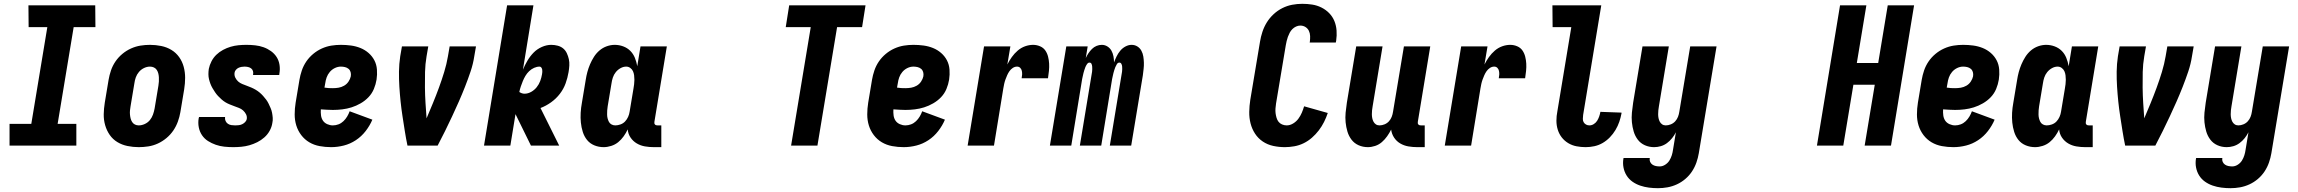

<svg xmlns="http://www.w3.org/2000/svg" viewBox="-20 -763 12040 1006"><path d="M30 0V-114H144L228 -621H130L129 -735H479L480 -621H366L282 -114H380V0Z M707 8Q677 8 648 2Q619 -4 595 -18.5Q571 -33 555 -56Q539 -79 531 -107Q523 -135 523.5 -164.5Q524 -194 529 -225L549 -345Q553 -369 561.5 -394Q570 -419 585 -441Q600 -463 621 -480.5Q642 -498 666.5 -509Q691 -520 716 -524Q741 -528 766 -528Q796 -528 825 -522Q854 -516 878 -501.5Q902 -487 918.5 -464Q935 -441 942.5 -413Q950 -385 950 -355.5Q950 -326 945 -295L925 -175Q921 -151 912 -126Q903 -101 888 -79Q873 -57 852 -39.5Q831 -22 807 -11Q783 0 757.5 4Q732 8 707 8ZM707 -106Q723 -106 739 -113.5Q755 -121 765.5 -134Q776 -147 781.5 -162.5Q787 -178 790 -194L810 -314Q812 -325 812.5 -336Q813 -347 812.5 -357.5Q812 -368 809.5 -378Q807 -388 801.5 -396.5Q796 -405 786.5 -409.5Q777 -414 766 -414Q750 -414 734.5 -406.5Q719 -399 708 -386Q697 -373 691.5 -357.5Q686 -342 684 -326L664 -206Q662 -195 661 -184Q660 -173 661 -162.5Q662 -152 664.5 -142Q667 -132 672.5 -123.5Q678 -115 687 -110.5Q696 -106 707 -106Z M1202 8Q1178 8 1155 5.5Q1132 3 1110.5 -4.5Q1089 -12 1070 -24Q1051 -36 1038.5 -54.5Q1026 -73 1021.5 -96Q1017 -119 1021 -143L1023 -150H1160L1159 -148Q1158 -138 1162 -129Q1166 -120 1174 -114.5Q1182 -109 1192 -107.5Q1202 -106 1212 -106Q1221 -106 1230.5 -107Q1240 -108 1248.5 -112Q1257 -116 1264 -123Q1271 -130 1273 -139Q1275 -153 1269 -164.5Q1263 -176 1253.5 -184.5Q1244 -193 1232 -197.5Q1220 -202 1208 -206.5Q1196 -211 1183.5 -216Q1171 -221 1160.5 -227.5Q1150 -234 1140.5 -242.5Q1131 -251 1122.5 -260Q1114 -269 1107 -279.5Q1100 -290 1093.5 -301Q1087 -312 1082.5 -324Q1078 -336 1075 -348.5Q1072 -361 1072 -374.5Q1072 -388 1074 -402Q1078 -422 1088 -441.5Q1098 -461 1113.5 -476Q1129 -491 1148.5 -501.5Q1168 -512 1188.5 -518Q1209 -524 1229.5 -526Q1250 -528 1271 -528Q1294 -528 1317 -525.5Q1340 -523 1361 -515.5Q1382 -508 1400 -495Q1418 -482 1429.5 -464Q1441 -446 1444.5 -423.5Q1448 -401 1444 -378L1443 -370H1306V-372Q1308 -382 1305.5 -390.5Q1303 -399 1296 -404.5Q1289 -410 1279.5 -412Q1270 -414 1261 -414Q1253 -414 1245 -412.5Q1237 -411 1229.5 -407.5Q1222 -404 1216 -397Q1210 -390 1209 -382Q1207 -368 1213 -356Q1219 -344 1228 -336Q1237 -328 1249 -323Q1261 -318 1273.5 -313.5Q1286 -309 1297.5 -304Q1309 -299 1320 -292.5Q1331 -286 1340.5 -278Q1350 -270 1358.5 -260.5Q1367 -251 1374.5 -241Q1382 -231 1387.5 -219.5Q1393 -208 1398 -196.5Q1403 -185 1405.5 -172Q1408 -159 1409 -145.5Q1410 -132 1407 -119Q1404 -98 1393 -78Q1382 -58 1365 -43Q1348 -28 1328 -18Q1308 -8 1287 -2Q1266 4 1244.5 6Q1223 8 1202 8Z M1715 8Q1684 8 1654.5 2.5Q1625 -3 1600.5 -17.5Q1576 -32 1558.5 -55Q1541 -78 1532.5 -105.5Q1524 -133 1524 -163.5Q1524 -194 1529 -225L1549 -345Q1553 -369 1561.5 -394Q1570 -419 1585 -441Q1600 -463 1621 -480.5Q1642 -498 1666.5 -509Q1691 -520 1716 -524Q1741 -528 1766 -528Q1793 -528 1819 -524.5Q1845 -521 1868.5 -511.5Q1892 -502 1911 -485.5Q1930 -469 1941.5 -447Q1953 -425 1955 -398.5Q1957 -372 1953 -346Q1949 -321 1939 -297Q1929 -273 1911 -254Q1893 -235 1869.5 -221.5Q1846 -208 1822 -200.5Q1798 -193 1773.5 -190Q1749 -187 1724 -187Q1709 -187 1693 -188Q1677 -189 1661 -190Q1660 -174 1662 -158.5Q1664 -143 1672 -131Q1680 -119 1694.5 -112.5Q1709 -106 1724 -106Q1739 -106 1753.5 -111.5Q1768 -117 1779.5 -128Q1791 -139 1799 -152.5Q1807 -166 1812 -180L1931 -136Q1918 -105 1896 -76.5Q1874 -48 1844.5 -28.5Q1815 -9 1781.5 -0.5Q1748 8 1715 8ZM1724 -301Q1739 -301 1754 -303.5Q1769 -306 1783 -314Q1797 -322 1806 -335.5Q1815 -349 1818 -363Q1820 -375 1817 -385.5Q1814 -396 1806 -402.5Q1798 -409 1787.5 -411.5Q1777 -414 1766 -414Q1750 -414 1734.5 -406.5Q1719 -399 1708 -386Q1697 -373 1691.5 -357.5Q1686 -342 1684 -326L1680 -304Q1691 -302 1702 -301.5Q1713 -301 1724 -301Z M2115 0Q2107 -38 2101 -76.5Q2095 -115 2089 -153.5Q2083 -192 2079 -230.5Q2075 -269 2072.5 -308.5Q2070 -348 2070.5 -388Q2071 -428 2077 -468L2086 -520H2224L2215 -468Q2208 -427 2207 -386Q2206 -345 2206.5 -304Q2207 -263 2209.5 -223Q2212 -183 2215 -143Q2232 -183 2248.5 -223Q2265 -263 2280 -304Q2295 -345 2307.5 -386Q2320 -427 2327 -468L2336 -520H2474L2465 -468Q2459 -428 2445.5 -388Q2432 -348 2416.5 -308.5Q2401 -269 2384 -230.5Q2367 -192 2349 -153.5Q2331 -115 2312 -76.5Q2293 -38 2273 0Z M2516 0 2637 -735H2775L2720 -398Q2730 -422 2743.5 -445Q2757 -468 2775.5 -487Q2794 -506 2819 -517Q2844 -528 2868 -528Q2886 -528 2902.5 -523.5Q2919 -519 2931 -509Q2943 -499 2950 -484Q2957 -469 2960.5 -453Q2964 -437 2963 -419.5Q2962 -402 2959 -385Q2954 -355 2943.5 -326Q2933 -297 2913.5 -271.5Q2894 -246 2867.5 -227Q2841 -208 2812 -197L2910 0H2762L2681 -165L2654 0ZM2728 -272Q2746 -272 2763 -281.5Q2780 -291 2792 -306Q2804 -321 2810.5 -338.5Q2817 -356 2820 -374Q2821 -380 2821.5 -386Q2822 -392 2821 -398Q2820 -404 2816.5 -409Q2813 -414 2807 -414Q2793 -414 2778.5 -407.5Q2764 -401 2752.5 -390Q2741 -379 2733 -365.5Q2725 -352 2719.5 -338.5Q2714 -325 2709 -310.5Q2704 -296 2701 -281Q2707 -277 2714 -274.5Q2721 -272 2728 -272Z M3143 8Q3117 8 3094 -1.5Q3071 -11 3056 -29.5Q3041 -48 3033.5 -72Q3026 -96 3023.5 -121Q3021 -146 3022.5 -172Q3024 -198 3029 -225L3049 -345Q3052 -365 3057.5 -385.5Q3063 -406 3071.5 -426Q3080 -446 3092 -465Q3104 -484 3121 -498.5Q3138 -513 3159 -520.5Q3180 -528 3201 -528Q3224 -528 3245.5 -520Q3267 -512 3282.5 -496.5Q3298 -481 3306.5 -460Q3315 -439 3319 -416L3336 -520H3474L3409 -126Q3408 -122 3408.5 -118Q3409 -114 3411.5 -111Q3414 -108 3417.5 -107Q3421 -106 3425 -106H3445V8H3406Q3382 8 3359 4Q3336 0 3316.5 -11.5Q3297 -23 3284 -42Q3271 -61 3269 -85Q3260 -66 3247.5 -48.5Q3235 -31 3219 -18Q3203 -5 3182.5 1.5Q3162 8 3143 8ZM3204 -106Q3217 -106 3231 -111Q3245 -116 3255 -126.5Q3265 -137 3271 -150.5Q3277 -164 3279 -178L3299 -298Q3301 -310 3302.5 -321.5Q3304 -333 3304 -345Q3304 -357 3302.5 -368.5Q3301 -380 3296.5 -390Q3292 -400 3282.5 -407Q3273 -414 3261 -414Q3246 -414 3231.5 -406Q3217 -398 3206.5 -385Q3196 -372 3191 -356.5Q3186 -341 3184 -326L3164 -206Q3162 -195 3161.5 -184.5Q3161 -174 3161 -163.5Q3161 -153 3163.5 -143Q3166 -133 3170.5 -124.5Q3175 -116 3184 -111Q3193 -106 3204 -106Z M4125 0 4228 -621H4097L4115 -735H4515L4497 -621H4366L4263 0Z M4715 8Q4684 8 4654.5 2.5Q4625 -3 4600.5 -17.5Q4576 -32 4558.5 -55Q4541 -78 4532.5 -105.5Q4524 -133 4524 -163.5Q4524 -194 4529 -225L4549 -345Q4553 -369 4561.5 -394Q4570 -419 4585 -441Q4600 -463 4621 -480.5Q4642 -498 4666.5 -509Q4691 -520 4716 -524Q4741 -528 4766 -528Q4793 -528 4819 -524.5Q4845 -521 4868.5 -511.5Q4892 -502 4911 -485.5Q4930 -469 4941.5 -447Q4953 -425 4955 -398.5Q4957 -372 4953 -346Q4949 -321 4939 -297Q4929 -273 4911 -254Q4893 -235 4869.5 -221.5Q4846 -208 4822 -200.5Q4798 -193 4773.5 -190Q4749 -187 4724 -187Q4709 -187 4693 -188Q4677 -189 4661 -190Q4660 -174 4662 -158.5Q4664 -143 4672 -131Q4680 -119 4694.5 -112.5Q4709 -106 4724 -106Q4739 -106 4753.5 -111.5Q4768 -117 4779.5 -128Q4791 -139 4799 -152.5Q4807 -166 4812 -180L4931 -136Q4918 -105 4896 -76.5Q4874 -48 4844.5 -28.5Q4815 -9 4781.5 -0.5Q4748 8 4715 8ZM4724 -301Q4739 -301 4754 -303.5Q4769 -306 4783 -314Q4797 -322 4806 -335.5Q4815 -349 4818 -363Q4820 -375 4817 -385.5Q4814 -396 4806 -402.5Q4798 -409 4787.5 -411.5Q4777 -414 4766 -414Q4750 -414 4734.5 -406.5Q4719 -399 4708 -386Q4697 -373 4691.5 -357.5Q4686 -342 4684 -326L4680 -304Q4691 -302 4702 -301.5Q4713 -301 4724 -301Z M5050 0 5136 -520H5274L5258 -425Q5268 -445 5281.5 -464Q5295 -483 5312.5 -498Q5330 -513 5351 -520.5Q5372 -528 5393 -528Q5412 -528 5429.5 -520.5Q5447 -513 5457 -498.5Q5467 -484 5471.5 -466Q5476 -448 5477 -429.5Q5478 -411 5476 -391.5Q5474 -372 5471 -353H5333Q5335 -363 5335.5 -372.5Q5336 -382 5334 -391.5Q5332 -401 5325.5 -407.5Q5319 -414 5309 -414Q5297 -414 5286.5 -407Q5276 -400 5269 -390Q5262 -380 5257 -368.5Q5252 -357 5248 -346Q5244 -335 5241.5 -323.5Q5239 -312 5237 -300L5188 0Z M5481 0 5567 -520H5679L5669 -459Q5675 -472 5683 -484Q5691 -496 5701.5 -506.5Q5712 -517 5725.5 -522.5Q5739 -528 5753 -528Q5769 -528 5782.5 -519.5Q5796 -511 5803.5 -497.5Q5811 -484 5814 -468Q5817 -452 5817 -436Q5823 -452 5830.5 -467.5Q5838 -483 5849.5 -497Q5861 -511 5877 -519.5Q5893 -528 5909 -528Q5926 -528 5939.5 -519.5Q5953 -511 5960.5 -497Q5968 -483 5970.5 -467Q5973 -451 5973.5 -434.5Q5974 -418 5972 -401.5Q5970 -385 5968 -368L5907 0H5795L5859 -387Q5860 -394 5860 -401Q5860 -408 5859.5 -415Q5859 -422 5855.5 -428.5Q5852 -435 5845 -435Q5837 -435 5832 -427Q5827 -419 5824 -411.5Q5821 -404 5818.5 -396Q5816 -388 5814 -380.5Q5812 -373 5810.5 -365Q5809 -357 5807 -349L5750 0H5638L5702 -387Q5703 -394 5703 -401Q5703 -408 5702.5 -415Q5702 -422 5699 -428.5Q5696 -435 5688 -435Q5681 -435 5675.5 -427Q5670 -419 5667 -411.5Q5664 -404 5661.5 -396Q5659 -388 5657 -380.5Q5655 -373 5653.5 -365Q5652 -357 5650 -349L5593 0Z M6712 8Q6681 8 6651 1.5Q6621 -5 6596.5 -21.5Q6572 -38 6556 -62.5Q6540 -87 6532.5 -116Q6525 -145 6525.5 -176.5Q6526 -208 6531 -240L6582 -545Q6586 -570 6594.5 -596Q6603 -622 6617.5 -645.5Q6632 -669 6653 -688.5Q6674 -708 6699 -720.5Q6724 -733 6750.5 -738Q6777 -743 6803 -743Q6830 -743 6855.5 -739Q6881 -735 6904 -723.5Q6927 -712 6944.5 -694Q6962 -676 6971.5 -653Q6981 -630 6983 -603.5Q6985 -577 6981 -550L6979 -540H6842L6843 -544Q6845 -559 6844.5 -574Q6844 -589 6838 -601.5Q6832 -614 6820 -621.5Q6808 -629 6793 -629Q6782 -629 6771 -624Q6760 -619 6751.5 -610.5Q6743 -602 6737.5 -591.5Q6732 -581 6728 -570Q6724 -559 6721.5 -548Q6719 -537 6717 -526L6666 -221Q6664 -208 6663 -195Q6662 -182 6663.5 -170Q6665 -158 6668.5 -146Q6672 -134 6679 -125Q6686 -116 6697.5 -111Q6709 -106 6722 -106Q6739 -106 6755.5 -116Q6772 -126 6783 -141Q6794 -156 6801 -172.5Q6808 -189 6813 -206L6937 -171Q6929 -147 6917.5 -124Q6906 -101 6890 -80Q6874 -59 6854 -41.5Q6834 -24 6810.5 -12.5Q6787 -1 6761.5 3.5Q6736 8 6712 8Z M7147 8Q7121 8 7098.5 -2Q7076 -12 7061.5 -31Q7047 -50 7040 -73.5Q7033 -97 7030.5 -122Q7028 -147 7030.5 -173Q7033 -199 7037 -225L7086 -520H7224L7172 -206Q7170 -195 7169 -185Q7168 -175 7168 -164.5Q7168 -154 7170 -144Q7172 -134 7176.5 -125.5Q7181 -117 7189 -111.5Q7197 -106 7208 -106Q7221 -106 7234.5 -111.5Q7248 -117 7257.5 -127.5Q7267 -138 7272 -151Q7277 -164 7279 -178L7336 -520H7474L7409 -126Q7408 -122 7408.5 -118Q7409 -114 7411.5 -111Q7414 -108 7417.5 -107Q7421 -106 7425 -106H7445V8H7406Q7382 8 7359 4Q7336 0 7316.5 -11.5Q7297 -23 7284.5 -42Q7272 -61 7269 -84Q7260 -66 7248 -49Q7236 -32 7220.5 -18.5Q7205 -5 7185.5 1.5Q7166 8 7147 8Z M7550 0 7636 -520H7774L7758 -425Q7768 -445 7781.5 -464Q7795 -483 7812.5 -498Q7830 -513 7851 -520.5Q7872 -528 7893 -528Q7912 -528 7929.5 -520.5Q7947 -513 7957 -498.5Q7967 -484 7971.5 -466Q7976 -448 7977 -429.5Q7978 -411 7976 -391.5Q7974 -372 7971 -353H7833Q7835 -363 7835.5 -372.5Q7836 -382 7834 -391.5Q7832 -401 7825.5 -407.5Q7819 -414 7809 -414Q7797 -414 7786.5 -407Q7776 -400 7769 -390Q7762 -380 7757 -368.5Q7752 -357 7748 -346Q7744 -335 7741.5 -323.5Q7739 -312 7737 -300L7688 0Z M8288 8Q8264 8 8240.5 3.5Q8217 -1 8197 -13Q8177 -25 8163 -43Q8149 -61 8142 -83.5Q8135 -106 8135 -130.5Q8135 -155 8140 -180L8213 -621H8115L8114 -735H8370L8275 -161Q8274 -151 8273.5 -141Q8273 -131 8277.5 -123Q8282 -115 8290 -110.5Q8298 -106 8308 -106Q8320 -106 8331 -113Q8342 -120 8348.5 -130.5Q8355 -141 8359 -152.5Q8363 -164 8365 -175V-177L8476 -173V-169Q8472 -147 8464.5 -125Q8457 -103 8444.5 -82Q8432 -61 8415 -43.5Q8398 -26 8377.5 -14Q8357 -2 8334 3Q8311 8 8288 8Z M8667 223Q8643 223 8619.5 220Q8596 217 8574 209.5Q8552 202 8533.5 189Q8515 176 8503 157Q8491 138 8486.5 115Q8482 92 8486 68L8487 65H8624V66Q8622 76 8626 85Q8630 94 8638 99.5Q8646 105 8656 107Q8666 109 8676 109Q8691 109 8705 100Q8719 91 8727 78Q8735 65 8739.5 50.5Q8744 36 8746 21L8761 -70Q8753 -54 8741 -39Q8729 -24 8714 -13Q8699 -2 8681.5 3Q8664 8 8647 8Q8621 8 8598.5 -2Q8576 -12 8561.5 -31Q8547 -50 8540 -73.5Q8533 -97 8530.5 -122Q8528 -147 8530.5 -173Q8533 -199 8537 -225L8586 -520H8724L8672 -206Q8670 -195 8669 -185Q8668 -175 8668 -164.5Q8668 -154 8670 -144Q8672 -134 8676.5 -125.5Q8681 -117 8689 -111.5Q8697 -106 8708 -106Q8721 -106 8734.5 -111.5Q8748 -117 8757.5 -127.5Q8767 -138 8772 -151Q8777 -164 8779 -178L8836 -520H8974L8881 40Q8877 64 8868.5 88.5Q8860 113 8845.5 135Q8831 157 8810.5 174.5Q8790 192 8766 203Q8742 214 8717 218.5Q8692 223 8667 223Z M9500 0 9621 -735H9759L9709 -433H9821L9871 -735H10009L9888 0H9750L9803 -319H9691L9638 0Z M10215 8Q10184 8 10154.5 2.5Q10125 -3 10100.5 -17.5Q10076 -32 10058.5 -55Q10041 -78 10032.5 -105.5Q10024 -133 10024 -163.5Q10024 -194 10029 -225L10049 -345Q10053 -369 10061.5 -394Q10070 -419 10085 -441Q10100 -463 10121 -480.5Q10142 -498 10166.5 -509Q10191 -520 10216 -524Q10241 -528 10266 -528Q10293 -528 10319 -524.5Q10345 -521 10368.5 -511.5Q10392 -502 10411 -485.5Q10430 -469 10441.5 -447Q10453 -425 10455 -398.5Q10457 -372 10453 -346Q10449 -321 10439 -297Q10429 -273 10411 -254Q10393 -235 10369.5 -221.5Q10346 -208 10322 -200.5Q10298 -193 10273.5 -190Q10249 -187 10224 -187Q10209 -187 10193 -188Q10177 -189 10161 -190Q10160 -174 10162 -158.5Q10164 -143 10172 -131Q10180 -119 10194.5 -112.5Q10209 -106 10224 -106Q10239 -106 10253.5 -111.5Q10268 -117 10279.5 -128Q10291 -139 10299 -152.5Q10307 -166 10312 -180L10431 -136Q10418 -105 10396 -76.5Q10374 -48 10344.5 -28.5Q10315 -9 10281.5 -0.5Q10248 8 10215 8ZM10224 -301Q10239 -301 10254 -303.5Q10269 -306 10283 -314Q10297 -322 10306 -335.5Q10315 -349 10318 -363Q10320 -375 10317 -385.5Q10314 -396 10306 -402.5Q10298 -409 10287.5 -411.5Q10277 -414 10266 -414Q10250 -414 10234.5 -406.5Q10219 -399 10208 -386Q10197 -373 10191.5 -357.5Q10186 -342 10184 -326L10180 -304Q10191 -302 10202 -301.5Q10213 -301 10224 -301Z M10643 8Q10617 8 10594 -1.5Q10571 -11 10556 -29.5Q10541 -48 10533.5 -72Q10526 -96 10523.5 -121Q10521 -146 10522.5 -172Q10524 -198 10529 -225L10549 -345Q10552 -365 10557.5 -385.5Q10563 -406 10571.5 -426Q10580 -446 10592 -465Q10604 -484 10621 -498.5Q10638 -513 10659 -520.5Q10680 -528 10701 -528Q10724 -528 10745.5 -520Q10767 -512 10782.5 -496.5Q10798 -481 10806.5 -460Q10815 -439 10819 -416L10836 -520H10974L10909 -126Q10908 -122 10908.5 -118Q10909 -114 10911.5 -111Q10914 -108 10917.5 -107Q10921 -106 10925 -106H10945V8H10906Q10882 8 10859 4Q10836 0 10816.5 -11.5Q10797 -23 10784 -42Q10771 -61 10769 -85Q10760 -66 10747.5 -48.5Q10735 -31 10719 -18Q10703 -5 10682.5 1.5Q10662 8 10643 8ZM10704 -106Q10717 -106 10731 -111Q10745 -116 10755 -126.5Q10765 -137 10771 -150.5Q10777 -164 10779 -178L10799 -298Q10801 -310 10802.5 -321.5Q10804 -333 10804 -345Q10804 -357 10802.5 -368.5Q10801 -380 10796.5 -390Q10792 -400 10782.5 -407Q10773 -414 10761 -414Q10746 -414 10731.5 -406Q10717 -398 10706.5 -385Q10696 -372 10691 -356.5Q10686 -341 10684 -326L10664 -206Q10662 -195 10661.5 -184.5Q10661 -174 10661 -163.5Q10661 -153 10663.5 -143Q10666 -133 10670.5 -124.5Q10675 -116 10684 -111Q10693 -106 10704 -106Z M11115 0Q11107 -38 11101 -76.5Q11095 -115 11089 -153.5Q11083 -192 11079 -230.5Q11075 -269 11072.5 -308.5Q11070 -348 11070.5 -388Q11071 -428 11077 -468L11086 -520H11224L11215 -468Q11208 -427 11207 -386Q11206 -345 11206.5 -304Q11207 -263 11209.5 -223Q11212 -183 11215 -143Q11232 -183 11248.5 -223Q11265 -263 11280 -304Q11295 -345 11307.5 -386Q11320 -427 11327 -468L11336 -520H11474L11465 -468Q11459 -428 11445.5 -388Q11432 -348 11416.5 -308.5Q11401 -269 11384 -230.5Q11367 -192 11349 -153.5Q11331 -115 11312 -76.5Q11293 -38 11273 0Z M11667 223Q11643 223 11619.5 220Q11596 217 11574 209.5Q11552 202 11533.5 189Q11515 176 11503 157Q11491 138 11486.5 115Q11482 92 11486 68L11487 65H11624V66Q11622 76 11626 85Q11630 94 11638 99.5Q11646 105 11656 107Q11666 109 11676 109Q11691 109 11705 100Q11719 91 11727 78Q11735 65 11739.5 50.5Q11744 36 11746 21L11761 -70Q11753 -54 11741 -39Q11729 -24 11714 -13Q11699 -2 11681.5 3Q11664 8 11647 8Q11621 8 11598.5 -2Q11576 -12 11561.5 -31Q11547 -50 11540 -73.5Q11533 -97 11530.5 -122Q11528 -147 11530.5 -173Q11533 -199 11537 -225L11586 -520H11724L11672 -206Q11670 -195 11669 -185Q11668 -175 11668 -164.5Q11668 -154 11670 -144Q11672 -134 11676.5 -125.5Q11681 -117 11689 -111.5Q11697 -106 11708 -106Q11721 -106 11734.5 -111.5Q11748 -117 11757.5 -127.5Q11767 -138 11772 -151Q11777 -164 11779 -178L11836 -520H11974L11881 40Q11877 64 11868.5 88.5Q11860 113 11845.5 135Q11831 157 11810.5 174.5Q11790 192 11766 203Q11742 214 11717 218.5Q11692 223 11667 223Z"/></svg>

Font: Iosevka Term Curly Heavy
Style: Italic
Weight: 900
Italic angle: -9°
Designer: Belleve Invis
Foundry: Belleve Invis
Version: Version 32.3.0